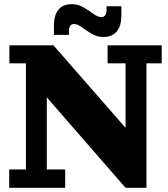

<svg xmlns="http://www.w3.org/2000/svg" viewBox="-20 -899 805 919"><path d="M581 0 204 -433 236 -682 581 -287ZM24 0V-88H104V-596H25V-682H236L204 -433V-88H292V0ZM581 0 577 -287H581V-596H495V-682H754V-596H681V0ZM476 -722Q449 -722 428.5 -732.5Q408 -743 388 -757L371 -769L411 -844L428 -832Q438 -825 447 -821Q456 -817 466 -817Q477 -817 483.5 -826Q490 -835 490 -852V-869H561V-825Q561 -776 539.5 -749Q518 -722 476 -722ZM238 -776Q238 -826 259.5 -852.5Q281 -879 323 -879Q350 -879 370.5 -868.5Q391 -858 411 -844L428 -832L388 -757L371 -769Q361 -776 352.5 -780Q344 -784 333 -784Q322 -784 316 -775Q310 -766 310 -749V-732H238Z"/></svg>

Font: Montagu Slab 144pt
Style: Bold
Weight: 700
Designer: Florian Karsten
Foundry: Florian Karsten
Version: Version 1.000